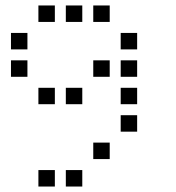

<svg xmlns="http://www.w3.org/2000/svg" viewBox="-20 -700 640 700"><path d="M121 -680Q120 -680 120 -680Q120 -680 120 -679V-621Q120 -620 120 -620Q120 -620 121 -620H179Q180 -620 180 -620Q180 -620 180 -621V-679Q180 -680 180 -680Q180 -680 179 -680ZM221 -680Q220 -680 220 -680Q220 -680 220 -679V-621Q220 -620 220 -620Q220 -620 221 -620H279Q280 -620 280 -620Q280 -620 280 -621V-679Q280 -680 280 -680Q280 -680 279 -680ZM321 -680Q320 -680 320 -680Q320 -680 320 -679V-621Q320 -620 320 -620Q320 -620 321 -620H379Q380 -620 380 -620Q380 -620 380 -621V-679Q380 -680 380 -680Q380 -680 379 -680ZM21 -580Q20 -580 20 -580Q20 -580 20 -579V-521Q20 -520 20 -520Q20 -520 21 -520H79Q80 -520 80 -520Q80 -520 80 -521V-579Q80 -580 80 -580Q80 -580 79 -580ZM421 -580Q420 -580 420 -580Q420 -580 420 -579V-521Q420 -520 420 -520Q420 -520 421 -520H479Q480 -520 480 -520Q480 -520 480 -521V-579Q480 -580 480 -580Q480 -580 479 -580ZM21 -480Q20 -480 20 -480Q20 -480 20 -479V-421Q20 -420 20 -420Q20 -420 21 -420H79Q80 -420 80 -420Q80 -420 80 -421V-479Q80 -480 80 -480Q80 -480 79 -480ZM321 -480Q320 -480 320 -480Q320 -480 320 -479V-421Q320 -420 320 -420Q320 -420 321 -420H379Q380 -420 380 -420Q380 -420 380 -421V-479Q380 -480 380 -480Q380 -480 379 -480ZM421 -480Q420 -480 420 -480Q420 -480 420 -479V-421Q420 -420 420 -420Q420 -420 421 -420H479Q480 -420 480 -420Q480 -420 480 -421V-479Q480 -480 480 -480Q480 -480 479 -480ZM121 -380Q120 -380 120 -380Q120 -380 120 -379V-321Q120 -320 120 -320Q120 -320 121 -320H179Q180 -320 180 -320Q180 -320 180 -321V-379Q180 -380 180 -380Q180 -380 179 -380ZM221 -380Q220 -380 220 -380Q220 -380 220 -379V-321Q220 -320 220 -320Q220 -320 221 -320H279Q280 -320 280 -320Q280 -320 280 -321V-379Q280 -380 280 -380Q280 -380 279 -380ZM421 -380Q420 -380 420 -380Q420 -380 420 -379V-321Q420 -320 420 -320Q420 -320 421 -320H479Q480 -320 480 -320Q480 -320 480 -321V-379Q480 -380 480 -380Q480 -380 479 -380ZM421 -280Q420 -280 420 -280Q420 -280 420 -279V-221Q420 -220 420 -220Q420 -220 421 -220H479Q480 -220 480 -220Q480 -220 480 -221V-279Q480 -280 480 -280Q480 -280 479 -280ZM321 -180Q320 -180 320 -180Q320 -180 320 -179V-121Q320 -120 320 -120Q320 -120 321 -120H379Q380 -120 380 -120Q380 -120 380 -121V-179Q380 -180 380 -180Q380 -180 379 -180ZM121 -80Q120 -80 120 -80Q120 -80 120 -79V-21Q120 -20 120 -20Q120 -20 121 -20H179Q180 -20 180 -20Q180 -20 180 -21V-79Q180 -80 180 -80Q180 -80 179 -80ZM221 -80Q220 -80 220 -80Q220 -80 220 -79V-21Q220 -20 220 -20Q220 -20 221 -20H279Q280 -20 280 -20Q280 -20 280 -21V-79Q280 -80 280 -80Q280 -80 279 -80Z"/></svg>

Font: Doto Medium
Style: Regular
Weight: 500
Monospace: yes
Version: Version 1.000